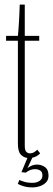

<svg xmlns="http://www.w3.org/2000/svg" viewBox="-20 -680 232 837"><path d="M123.5 137Q98.5 137 81.8 131.5Q65 126 57.5 121.5L64.5 104.5Q70 107.5 85 112.2Q100 117 122.5 117Q140 117 152.5 108.5Q165 100 165 85.5Q165 69 155 63.2Q145 57.5 132.5 57.5Q111 57.5 92.5 72.5L73.5 70.5L99.5 8.5Q83.5 7 70.8 -6Q58 -19 58 -55V-502.5H6.5V-523.5H58Q60 -540 62.5 -581Q65 -622 66 -660H88V-523.5H151V-502.5H88V-44Q88 -24.5 94.8 -18Q101.5 -11.5 110 -11.5Q121 -11.5 129.8 -17.2Q138.5 -23 142.5 -27.5L155 -11.5Q142 3 121 7.5L99 54.5Q104.5 48 116.5 42.8Q128.5 37.5 142 37.5Q160.5 37.5 176 48.5Q191.5 59.5 191.5 86Q191.5 104.5 180 115.8Q168.5 127 152.8 132Q137 137 123.5 137Z"/></svg>

Font: Imbue 50pt Thin
Style: Regular
Weight: 100
Designer: Tyler Finck
Foundry: Etcetera Type Company
Version: Version 1.102; ttfautohint (v1.8.3)